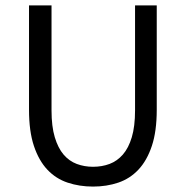

<svg xmlns="http://www.w3.org/2000/svg" viewBox="-20 -676 685 708"><path d="M323 12Q273 12 229.5 -2.5Q186 -17 154.5 -50.5Q123 -84 105 -138Q87 -192 87 -271V-656H170V-269Q170 -210 182 -170Q194 -130 214.5 -106Q235 -82 263 -71.5Q291 -61 323 -61Q356 -61 384 -71.5Q412 -82 433 -106Q454 -130 466 -170Q478 -210 478 -269V-656H558V-271Q558 -192 540 -138Q522 -84 490.5 -50.5Q459 -17 416 -2.5Q373 12 323 12Z"/></svg>

Font: CV Source Sans
Style: Regular
Weight: 400
Designer: Paul D. Hunt
Foundry: Adobe Systems Incorporated
Version: Version 3.001